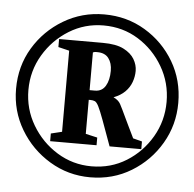

<svg xmlns="http://www.w3.org/2000/svg" viewBox="-42 -740 579 573"><g transform="rotate(5 247.5 -454.0)"><path d="M248 -210Q182 -210 126.5 -243.5Q71 -277 38 -332.5Q5 -388 5 -454Q5 -522 38 -577Q71 -632 126.5 -665Q182 -698 248 -698Q316 -698 371 -665Q426 -632 458.5 -577Q491 -522 491 -454Q491 -388 458.5 -332.5Q426 -277 371 -243.5Q316 -210 248 -210ZM249 -243Q307 -243 353.5 -272Q400 -301 428 -349Q456 -397 456 -454Q456 -511 428 -559Q400 -607 353.5 -636Q307 -665 249 -665Q193 -665 146 -636Q99 -607 70.5 -559Q42 -511 42 -454Q42 -397 70.5 -349Q99 -301 146 -272Q193 -243 249 -243ZM120 -307V-330L153 -338V-581L120 -589V-613H251Q291 -613 313.5 -601.5Q336 -590 346 -573Q356 -556 356 -538Q356 -521 350 -504.5Q344 -488 331 -475Q318 -462 297 -454Q312 -447 318 -436Q324 -425 338 -395Q343 -385 349.5 -371Q356 -357 366 -337L393 -330V-307H298Q280 -357 270 -384Q260 -411 254 -423Q248 -435 242.5 -437.5Q237 -440 229 -440H224V-338L259 -330V-307ZM224 -469H240Q261 -469 271.5 -486.5Q282 -504 282 -532Q282 -555 271 -569.5Q260 -584 237 -584Q235 -584 232 -584Q229 -584 224 -582Z"/></g></svg>

Font: Manuale
Style: Bold Italic
Weight: 700
Italic angle: -11°
Version: Version 1.002